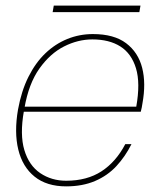

<svg xmlns="http://www.w3.org/2000/svg" viewBox="-20 -650 560 682"><path d="M215 12Q146 12 103 -22.5Q60 -57 45 -118.5Q30 -180 44 -261Q56 -327 81 -377Q106 -427 141 -460.5Q176 -494 219 -511.5Q262 -529 310 -529Q385 -529 428 -496.5Q471 -464 485 -409Q499 -354 486 -283Q485 -274 483.5 -268Q482 -262 480 -253H54L57 -271H464Q479 -355 463 -407.5Q447 -460 407.5 -485Q368 -510 308 -510Q257 -510 207.5 -485Q158 -460 120 -406.5Q82 -353 67 -267L65 -256Q50 -172 66.5 -117Q83 -62 123 -35Q163 -8 215 -8Q289 -8 340.5 -41.5Q392 -75 425 -138H447Q425 -94 393.5 -60Q362 -26 317.5 -7Q273 12 215 12ZM167 -607 171 -630H479L475 -607Z"/></svg>

Font: DM Sans 11pt Thin
Style: Italic
Weight: 250
Italic angle: -10°
Version: Version 4.004;gftools[0.9.30]